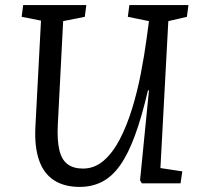

<svg xmlns="http://www.w3.org/2000/svg" viewBox="-20 -720 788 754"><path d="M610 -60 696 -47 689 0H537L530 -12L565 -365H561Q537 -262 510.5 -189.5Q484 -117 452.5 -72Q421 -27 381.5 -6.5Q342 14 293 14Q232 14 191.5 -12.5Q151 -39 133 -92Q115 -145 119 -222L141 -639L65 -654L71 -700H319L313 -654L228 -637L207 -230Q204 -169 213 -131Q222 -93 245 -75.5Q268 -58 306 -58Q351 -58 387 -89Q423 -120 450.5 -173Q478 -226 498.5 -292.5Q519 -359 533 -431Q547 -503 556 -570L565 -637L482 -654L488 -700H720L714 -654L641 -637Z"/></svg>

Font: Literata
Style: Italic
Weight: 400
Italic angle: -2°
Designer: Latin by Veronika Burian and Jose Scaglione. Greek by Irene Vlachou. Cyrillic by Vera Evstafieva
Foundry: TypeTogether
Version: Version 3.103;gftools[0.9.29]